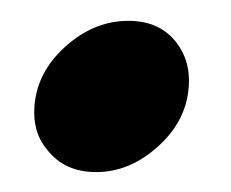

<svg xmlns="http://www.w3.org/2000/svg" viewBox="-20 -437 227 189"><path d="M74.7 -267.6Q43.5 -267.6 26.4 -289.6Q13.7 -304.7 13.7 -326.2Q13.7 -366.2 48.8 -395Q75.2 -416.5 106.4 -416.5Q137.2 -416.5 153.8 -395Q166 -378.9 166 -357.9Q166 -317.9 131.8 -289.6Q105.5 -267.6 74.7 -267.6Z"/></svg>

Font: Cadman
Style: Italic
Weight: 400
Italic angle: -12°
Designer: Paul James MIller
Foundry: High-Logic / Made with FontCreator
Version: Version 2.114;March 28, 2021;FontCreator 13.0.0.2683 64-bit